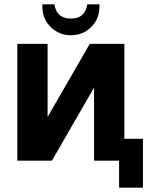

<svg xmlns="http://www.w3.org/2000/svg" viewBox="-20 -743 715 888"><path d="M308.1 -580.1Q252 -580.1 213.9 -618.4Q175.8 -656.7 175.8 -712.9V-723.1H231.9Q240.7 -657.2 309.1 -657.2Q373.5 -657.2 383.8 -723.1H439.9V-711.9Q439.9 -656.2 401.9 -618.2Q363.8 -580.1 308.1 -580.1ZM60.1 -540H200.2V-202.1L395 -540H555.2V-101.1H641.1V125H530.8V0H415V-337.9L220.2 0H60.1Z"/></svg>

Font: Miedinger*
Style: Bold
Weight: 700
Version: Version 001.000